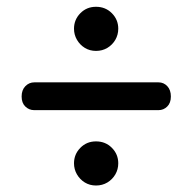

<svg xmlns="http://www.w3.org/2000/svg" viewBox="-20 -631 576 577"><path d="M268.5 -478Q249.8 -478 234.9 -487.1Q220 -496.3 211.2 -511.5Q202.4 -526.7 202.4 -544.7Q202.4 -571.9 221.4 -591.2Q240.4 -610.6 268.5 -610.6Q297.1 -610.6 316.3 -591.2Q335.4 -571.9 335.4 -544.7Q335.4 -526.7 326.7 -511.5Q317.9 -496.3 302.7 -487.1Q287.5 -478 268.5 -478ZM45 -341Q45 -360.5 56.2 -372Q67.5 -383.5 83 -383.5H456.5Q472 -383.5 482.8 -372Q493.5 -360.5 493.5 -341Q493.5 -321.5 482.5 -310.8Q471.5 -300 456.5 -300H82.5Q67.5 -300 56.2 -310.8Q45 -321.5 45 -341ZM268.5 -73.5Q249.8 -73.5 234.9 -82.6Q220 -91.8 211.2 -107Q202.4 -122.2 202.4 -140.2Q202.4 -167.4 221.4 -186.7Q240.4 -206.1 268.5 -206.1Q297.1 -206.1 316.3 -186.7Q335.4 -167.4 335.4 -140.2Q335.4 -122.2 326.7 -107Q317.9 -91.8 302.7 -82.6Q287.5 -73.5 268.5 -73.5Z"/></svg>

Font: Fraunces 72pt Soft Black
Style: Regular
Weight: 900
Version: Version 1.000;[b76b70a41]